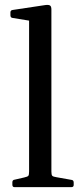

<svg xmlns="http://www.w3.org/2000/svg" viewBox="-20 -772 333 792"><path d="M100 0V-569H192V0ZM40 0Q31 0 31 -10V-20Q31 -30 41 -31L80 -40Q94 -43 97 -47Q100 -51 100 -65V-180H192V-64Q192 -51 195.5 -47Q199 -43 213 -41L275 -30Q284 -29 284 -19V-9Q284 0 274 0ZM100 -568V-714L118 -684L32 -698Q23 -699 23 -709V-721Q23 -730 33 -731L166 -751Q180 -753 186 -749.5Q192 -746 192 -733V-568Z"/></svg>

Font: Hahmlet
Style: Regular
Weight: 400
Designer: Minjoo Ham & Mark Frömberg
Foundry: hypertype
Version: Version 1.001; ttfautohint (v1.8.3)